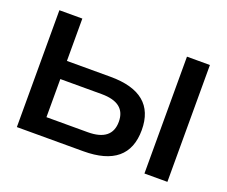

<svg xmlns="http://www.w3.org/2000/svg" viewBox="-89 -636 911 772"><g transform="rotate(20 366.5 -250.0)"><path d="M44.9 0V-500H143.1V-318.8H329.1Q521 -318.8 521 -160.2Q521 0 329.1 0ZM143.1 -78.1H319.8Q422.9 -78.1 422.9 -160.2Q422.9 -241.2 319.8 -241.2H143.1ZM590.8 0V-500H689V0Z"/></g></svg>

Font: LT Wave
Style: Regular
Weight: 400
Designer: Daniel Lyons
Version: Version 2.5 (Glyphs App)